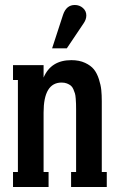

<svg xmlns="http://www.w3.org/2000/svg" viewBox="-20 -750 477 770"><path d="M314.9 -655.8 248 -556.2H189L232.9 -690.9Q246.1 -730 279.8 -730Q298.8 -730 312.5 -718Q326.2 -706.1 326.2 -688Q326.2 -671.9 314.9 -655.8ZM388.2 -344.2V-60.1H408.2V0H265.1V-60.1H285.2V-312Q285.2 -326.2 284.9 -333.7Q284.7 -341.3 283.7 -354.7Q282.7 -368.2 280.5 -375.5Q278.3 -382.8 274.2 -392.3Q270 -401.9 263.9 -406.7Q257.8 -411.6 248.5 -415.3Q239.3 -418.9 227.1 -418.9Q154.8 -418.9 154.8 -298.8V-60.1H174.8V0H32.2V-60.1H51.8V-429.2H32.2V-488.8H154.8V-439Q184.6 -508.8 266.1 -508.8Q297.9 -508.8 321 -498Q344.2 -487.3 356.7 -471.7Q369.1 -456.1 376.7 -432.4Q384.3 -408.7 386.2 -388.9Q388.2 -369.1 388.2 -344.2Z"/></svg>

Font: Margherita Bold
Style: Regular
Weight: 700
Designer: James Puckett
Foundry: Dunwich Type Founders
Version: Version 1.008;hotconv 1.0.109;makeotfexe 2.5.65596